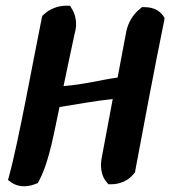

<svg xmlns="http://www.w3.org/2000/svg" viewBox="-20 -631 595 671"><path d="M8 -2 19 6C39 21 70 25 101 13L112 9L118 -2C154 -72 170 -175 188 -257C258 -268 310 -278 374 -285C361 -217 348 -148 335 -77C329 -44 336 -13 353 6L359 13H369C399 13 429 0 447 -23L452 -29L453 -36C477 -165 521 -399 554 -560L555 -568C544 -590 520 -606 486 -606H476L468 -599C446 -582 427 -552 421 -519C411 -465 401 -414 391 -360C327 -351 282 -337 202 -330C214 -390 231 -465 241 -514C252 -550 243 -583 230 -602L225 -611H214C183 -612 153 -599 135 -582L128 -576L126 -568C99 -436 44 -132 12 -17Z"/></svg>

Font: Snowfall
Style: BlkObl
Weight: 900
Designer: Jasper
Foundry: Cannot Into Space Fonts
Version: Version 0.9